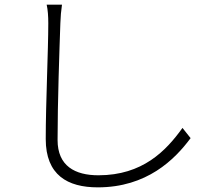

<svg xmlns="http://www.w3.org/2000/svg" viewBox="-20 -773 885 827"><path d="M177 -174C177 -19 271 34 401 34C612 34 732 -85 801 -178L766 -222C695 -123 594 -18 404 -18C303 -18 228 -58 228 -170C228 -331 236 -559 240 -673C241 -702 243 -726 247 -753H181C186 -731 188 -703 188 -673C188 -559 177 -328 177 -174Z"/></svg>

Font: GenEiGothic-pro-Light
Style: Regular
Weight: 300
Designer: Ryoko NISHIZUKA (kana & ideographs); Paul D. Hunt (Latin, Greek & Cyrillic); Wenlong ZHANG (bopomofo); Sandoll Communica
Foundry: Adobe Systems Incorporated; o_tamon
Version: Version 1.000.140830